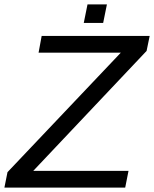

<svg xmlns="http://www.w3.org/2000/svg" viewBox="-40 -851 699 871"><path d="M543 -76 528 0H-20L-6 -70L508 -612H135L149 -688H639L625 -620L111 -76ZM428 -747H340L357 -831H445Z"/></svg>

Font: Libra Sans
Style: Italic
Weight: 400
Italic angle: -12°
Foundry: Context Ltd
Version: Version 1.002